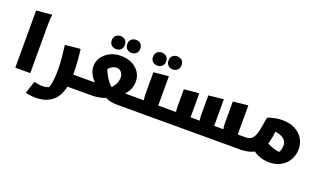

<svg xmlns="http://www.w3.org/2000/svg" viewBox="-99 -1451 3914 2339"><g transform="rotate(20 1858.5 -281.0)"><path d="M76 -741 274 -760 278 -752Q274 -734 272.5 -707Q271 -680 270.5 -652Q270 -624 270 -604V0H76Z M742 0V-162H902V-20L882 0ZM354 83Q381 90 408 94Q435 98 460 98Q499 98 528.5 88Q558 78 569 69L525 113Q543 90 553.5 52.5Q564 15 569 -36.5Q574 -88 574 -151Q574 -239 565.5 -318Q557 -397 548 -467L734 -486H746Q755 -417 761.5 -332.5Q768 -248 768 -165Q768 -47 744 34Q720 115 675 164.5Q630 214 567.5 237Q505 260 428 260Q402 260 373 256.5Q344 253 323.5 249Q303 245 303 245V234Z M1238 -576Q1320 -576 1382.5 -545Q1445 -514 1479.5 -461Q1514 -408 1514 -343Q1514 -271 1481.5 -217.5Q1449 -164 1398 -121L1358 -162H1592V-20L1572 0H1398Q1321 0 1269 -20.5Q1217 -41 1180 -77L1326 -83Q1267 -36 1200 -18Q1133 0 1051 0H882V-142L902 -162H1137L1092 -120Q1038 -166 1001 -222.5Q964 -279 964 -345Q964 -395 986 -437Q1008 -479 1046 -510.5Q1084 -542 1134 -559Q1184 -576 1238 -576ZM1097 -299 1114 -445Q1125 -389 1145.5 -342.5Q1166 -296 1189.5 -260Q1213 -224 1236.5 -200Q1260 -176 1276 -165L1220 -148Q1251 -166 1274 -194.5Q1297 -223 1310.5 -256.5Q1324 -290 1324 -323Q1324 -349 1314 -371.5Q1304 -394 1284.5 -408Q1265 -422 1238 -422Q1215 -422 1189.5 -410.5Q1164 -399 1140 -372.5Q1116 -346 1097 -299ZM1343 -653Q1308 -653 1283.5 -675Q1259 -697 1259 -738Q1259 -779 1283.5 -800.5Q1308 -822 1343 -822Q1379 -822 1403.5 -800.5Q1428 -779 1428 -738Q1428 -697 1403.5 -675Q1379 -653 1343 -653ZM1151 -632Q1116 -632 1091 -654Q1066 -676 1066 -716Q1066 -757 1091 -779Q1116 -801 1151 -801Q1187 -801 1211.5 -779Q1236 -757 1236 -716Q1236 -676 1211.5 -654Q1187 -632 1151 -632Z M1572 -162H1763L1699 -135Q1686 -146 1681 -175.5Q1676 -205 1676 -248V-523L1859 -541H1870V-84L1791 -162H1994V-20L1974 0H1552V-142ZM1884 -636Q1849 -636 1824.5 -658Q1800 -680 1800 -721Q1800 -762 1824.5 -783.5Q1849 -805 1884 -805Q1920 -805 1944.5 -783.5Q1969 -762 1969 -721Q1969 -680 1944.5 -658Q1920 -636 1884 -636ZM1692 -615Q1657 -615 1632 -637Q1607 -659 1607 -699Q1607 -740 1632 -762Q1657 -784 1692 -784Q1728 -784 1752.5 -762Q1777 -740 1777 -699Q1777 -659 1752.5 -637Q1728 -615 1692 -615Z M1974 0V-142L1994 -162H2181L2117 -134Q2103 -145 2099 -173Q2095 -201 2095 -243V-455L2277 -473H2289V-83L2210 -162H2487L2423 -134Q2409 -146 2405 -174Q2401 -202 2401 -243V-487L2583 -506H2595V-83L2516 -162H2793L2730 -135Q2716 -147 2711.5 -176Q2707 -205 2707 -248V-519L2889 -538H2901V-83L2822 -162H3013V-20L3010 0Z M3355 -513Q3451 -513 3519.5 -477Q3588 -441 3624 -381Q3660 -321 3660 -249Q3660 -171 3624.5 -108.5Q3589 -46 3524.5 -9.5Q3460 27 3373 27Q3317 27 3263.5 9.5Q3210 -8 3163.5 -41.5Q3117 -75 3081 -126L3225 -236Q3253 -207 3293.5 -184Q3334 -161 3378 -148Q3422 -135 3462 -133Q3480 -132 3488.5 -132Q3497 -132 3503 -133L3412 -80Q3435 -111 3453 -145.5Q3471 -180 3471 -225Q3471 -268 3446 -296Q3421 -324 3378.5 -338Q3336 -352 3284 -351L3324 -383Q3316 -291 3297.5 -219.5Q3279 -148 3241.5 -99.5Q3204 -51 3141.5 -25.5Q3079 0 2982 0V-142L3002 -162Q3059 -162 3088 -194Q3117 -226 3133 -293Q3149 -360 3163 -468L3176 -481Q3215 -494 3260.5 -503.5Q3306 -513 3355 -513Z"/></g></svg>

Font: Kufam ExtraBold
Style: Italic
Weight: 800
Italic angle: -11°
Designer: Artur Schmal
Foundry: Original Type
Version: Version 1.301; ttfautohint (v1.8.3)